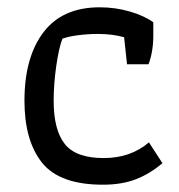

<svg xmlns="http://www.w3.org/2000/svg" viewBox="-20 -498 491 526"><path d="M47 -222Q47 -341 99 -409.5Q151 -478 253 -478Q296 -478 335.5 -466.5Q375 -455 400 -437V-401Q400 -357 387 -322H328L320 -396Q288 -405 248 -405Q221 -405 194 -401.5Q167 -398 151 -392Q141 -366 134 -316.5Q127 -267 127 -222Q127 -142 157.5 -103.5Q188 -65 264 -65Q338 -65 388 -108L425 -51Q391 -22 352.5 -7Q314 8 262 8Q143 8 95 -52.5Q47 -113 47 -222Z"/></svg>

Font: Athiti Medium
Style: Regular
Weight: 500
Designer: CadsonDemak Team
Foundry: CadsonDemak
Version: Version 1.032